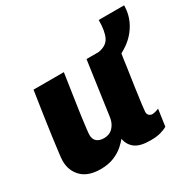

<svg xmlns="http://www.w3.org/2000/svg" viewBox="-146 -809 989 976"><g transform="rotate(-30 348.5 -321.0)"><path d="M179 10Q106 10 68.5 -27.5Q31 -65 31 -123Q31 -137 35.5 -171Q40 -205 46.5 -256Q53 -307 63 -372Q73 -437 84 -511H262Q252 -442 243 -384Q234 -326 228 -281.5Q222 -237 218.5 -208Q215 -179 215 -168Q215 -144 230 -131Q245 -118 272 -118Q305 -118 325 -139.5Q345 -161 350 -193L395 -511H466Q515 -519 531.5 -553.5Q548 -588 548 -652H697Q697 -593 667 -542.5Q637 -492 585 -460Q574 -453 563 -447Q557 -412 553 -378Q543 -313 535.5 -259Q528 -205 523.5 -170.5Q519 -136 519 -129Q519 -115 527 -108Q535 -101 545 -101Q561 -101 584 -111L570 -13Q554 -3 530 3.5Q506 10 471 10Q410 10 381.5 -11.5Q353 -33 346 -71Q336 -58 314.5 -38.5Q293 -19 259 -4.5Q225 10 179 10Z"/></g></svg>

Font: Chivo Mono Medium ExtraBold
Style: Italic
Weight: 800
Italic angle: -8.05°
Monospace: yes
Version: Version 1.008